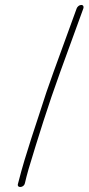

<svg xmlns="http://www.w3.org/2000/svg" viewBox="-20 -693 358 776"><path d="M289.9 -659 196.7 -403C187.5 -377.7 177.8 -350.3 167.8 -321C128.1 -196.6 83.5 -71.9 54.7 42L52.1 52C49.3 68.7 77.2 65.1 80.5 48C85.4 28.7 88.7 12.8 95.3 -9C132.8 -133.5 174.8 -268.7 223.7 -403L316.9 -659C319.7 -666.7 316 -673 308.5 -673C300.9 -673 292.7 -666.7 289.9 -659Z"/></svg>

Font: Take Off
Style: Drunk
Weight: 400
Foundry: Cannot Into Space Fonts
Version: Version 0.89